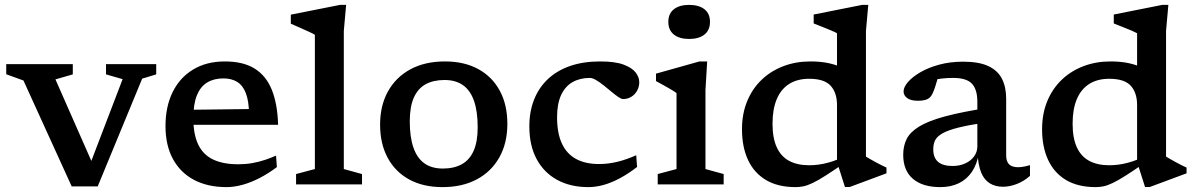

<svg xmlns="http://www.w3.org/2000/svg" viewBox="-20 -755 4896 786"><path d="M562 -433 380 8H273.5L76 -425.5L5.5 -451V-492.5H278V-450.5L207 -430L366 -69H343.5L482 -431L414 -450.5V-492.5H619.5V-450.5Z M900.5 -503.5Q975.5 -503.5 1022.5 -474.2Q1069.5 -445 1092.8 -387.2Q1116 -329.5 1118.5 -244H748.5L747 -305.5L1034.5 -309L999.5 -291Q998.5 -343 986.2 -374.2Q974 -405.5 951 -419.8Q928 -434 894.5 -434Q855.5 -434 828 -417.2Q800.5 -400.5 786 -364.8Q771.5 -329 771.5 -271Q771.5 -205 791.5 -163.2Q811.5 -121.5 852.5 -102Q893.5 -82.5 955.5 -82.5Q985.5 -82.5 1012.2 -87.2Q1039 -92 1063.5 -100Q1088 -108 1110 -118L1113.5 -71Q1079 -45 1043.2 -26.5Q1007.5 -8 973 1.5Q938.5 11 907 11Q830.5 11 774.5 -18.5Q718.5 -48 688 -104Q657.5 -160 657.5 -239Q657.5 -318.5 686.8 -378Q716 -437.5 770.8 -470.5Q825.5 -503.5 900.5 -503.5Z M1387.5 -63 1462 -42.5V0H1192V-42.5L1269 -63V-612.5Q1262.5 -617 1246.5 -624.2Q1230.5 -631.5 1210.2 -640.5Q1190 -649.5 1170.5 -658V-695L1372 -735H1397L1387.5 -628.5Z M1793 -65Q1839 -65 1870.8 -82.8Q1902.5 -100.5 1919 -137.8Q1935.5 -175 1935.5 -234Q1935.5 -299 1920.5 -342Q1905.5 -385 1875.5 -406.2Q1845.5 -427.5 1800 -427.5Q1754 -427.5 1722.2 -410Q1690.5 -392.5 1674 -355Q1657.5 -317.5 1657.5 -258.5Q1657.5 -194 1672.5 -150.8Q1687.5 -107.5 1717.5 -86.2Q1747.5 -65 1793 -65ZM1791.5 11Q1712 11 1654.8 -20.5Q1597.5 -52 1566.8 -109.5Q1536 -167 1536 -244.5Q1536 -323 1568.5 -381.2Q1601 -439.5 1660.5 -471.5Q1720 -503.5 1801.5 -503.5Q1881 -503.5 1938.2 -472Q1995.5 -440.5 2026.2 -383.2Q2057 -326 2057 -248Q2057 -169.5 2024.5 -111.2Q1992 -53 1932.5 -21Q1873 11 1791.5 11Z M2437 -503.5Q2498 -503.5 2532.8 -490.5Q2567.5 -477.5 2582.2 -458.2Q2597 -439 2597 -418.5Q2597 -399.5 2588 -383.5Q2579 -367.5 2564 -358.5Q2549 -349.5 2530.5 -349.5Q2523.5 -349.5 2510.8 -358.2Q2498 -367 2482.5 -380Q2467 -393 2451 -405.8Q2435 -418.5 2420.2 -427.2Q2405.5 -436 2394.5 -436Q2354.5 -436 2324.2 -419Q2294 -402 2277.2 -366.2Q2260.5 -330.5 2260.5 -275Q2260.5 -210.5 2280 -168Q2299.5 -125.5 2337.8 -104.5Q2376 -83.5 2432.5 -83.5Q2470.5 -83.5 2508 -92.8Q2545.5 -102 2584.5 -119.5L2588 -71.5Q2552.5 -44 2518 -25.5Q2483.5 -7 2451.2 2Q2419 11 2388.5 11Q2315.5 11 2261.2 -18.5Q2207 -48 2177 -103.5Q2147 -159 2147 -237.5Q2147 -298.5 2166.5 -347.5Q2186 -396.5 2223.2 -431.5Q2260.5 -466.5 2314.2 -485Q2368 -503.5 2437 -503.5Z M2801 -595.5Q2761.5 -595.5 2738.8 -613.5Q2716 -631.5 2716 -665.5Q2716 -699.5 2738.8 -717.2Q2761.5 -735 2801 -735Q2841 -735 2863.8 -717.2Q2886.5 -699.5 2886.5 -665.5Q2886.5 -631.5 2863.8 -613.5Q2841 -595.5 2801 -595.5ZM2875 -503.5 2868 -386.5V-63L2942.5 -42.5V0H2672.5V-42.5L2749.5 -63V-374Q2744 -378.5 2729.8 -387Q2715.5 -395.5 2698.2 -405.2Q2681 -415 2665.5 -423V-453.5L2843.5 -503.5Z M3406.5 -324.5Q3406.5 -375.5 3380.5 -404Q3354.5 -432.5 3292.5 -432.5Q3244 -432.5 3210.5 -411.2Q3177 -390 3159.8 -349Q3142.5 -308 3142.5 -248.5Q3142.5 -190 3159.8 -152.2Q3177 -114.5 3210.5 -96.5Q3244 -78.5 3292.5 -78.5Q3331 -78.5 3369 -88.8Q3407 -99 3445 -118.5V-93.5Q3395 -58.5 3362 -37.5Q3329 -16.5 3307 -6Q3285 4.5 3268.8 7.8Q3252.5 11 3237 11Q3164.5 11 3115.8 -18Q3067 -47 3042.2 -100.2Q3017.5 -153.5 3017.5 -226Q3017.5 -290 3039 -341.5Q3060.5 -393 3098.5 -429Q3136.5 -465 3187.2 -484.2Q3238 -503.5 3297 -503.5Q3331 -503.5 3359.8 -498.8Q3388.5 -494 3417 -483Q3445.5 -472 3477.5 -453.5L3406.5 -433.5V-619Q3400.5 -622.5 3383.2 -630Q3366 -637.5 3345.8 -645.2Q3325.5 -653 3311 -659V-695.5L3509.5 -735H3534.5L3525 -628.5V-114Q3529.5 -111 3540 -105Q3550.5 -99 3563.2 -92Q3576 -85 3588.2 -78.8Q3600.5 -72.5 3609 -69V-45.5L3458.5 10.5H3439L3406.5 -91.5Z M4030.5 -314.5 4018 -254Q3947 -243.5 3904 -232.8Q3861 -222 3838.5 -209.2Q3816 -196.5 3808.2 -180.8Q3800.5 -165 3800.5 -144Q3800.5 -109.5 3820.2 -92.5Q3840 -75.5 3879.5 -75.5Q3908.5 -75.5 3931.5 -86Q3954.5 -96.5 3967.8 -114.8Q3981 -133 3981 -155.5V-338.5Q3981 -388.5 3959 -412.2Q3937 -436 3882 -436Q3855 -436 3832.8 -433.2Q3810.5 -430.5 3791.5 -425L3824 -460.5Q3820 -440 3815.8 -424.2Q3811.5 -408.5 3807 -395.5Q3802.5 -382.5 3797 -371Q3788.5 -353.5 3774 -348Q3759.5 -342.5 3737.5 -342.5Q3708.5 -342.5 3693.8 -353.5Q3679 -364.5 3679 -380.5Q3679 -398.5 3697.2 -419.5Q3715.5 -440.5 3748.2 -459.5Q3781 -478.5 3825.5 -490.5Q3870 -502.5 3922.5 -502.5Q3988 -502.5 4026.5 -484.2Q4065 -466 4082 -432Q4099 -398 4099 -351V-120Q4099 -102.5 4104.5 -91.5Q4110 -80.5 4121 -75.5Q4132 -70.5 4148 -70.5Q4158.5 -70.5 4170.8 -72.8Q4183 -75 4196.5 -79V-35Q4171.5 -13 4142.5 -1.8Q4113.5 9.5 4086 9.5Q4054 9.5 4031.2 -5Q4008.5 -19.5 3996.5 -49Q3984.5 -78.5 3982.5 -124L3987 -126.5Q3979.5 -82 3958.5 -51.2Q3937.5 -20.5 3905 -4.8Q3872.5 11 3829 11Q3757 11 3717.2 -23Q3677.5 -57 3677.5 -121.5Q3677.5 -157.5 3691.5 -185.8Q3705.5 -214 3742.8 -237Q3780 -260 3849.8 -278.8Q3919.5 -297.5 4030.5 -314.5Z M4635 -324.5Q4635 -375.5 4609 -404Q4583 -432.5 4521 -432.5Q4472.5 -432.5 4439 -411.2Q4405.5 -390 4388.2 -349Q4371 -308 4371 -248.5Q4371 -190 4388.2 -152.2Q4405.5 -114.5 4439 -96.5Q4472.5 -78.5 4521 -78.5Q4559.5 -78.5 4597.5 -88.8Q4635.5 -99 4673.5 -118.5V-93.5Q4623.5 -58.5 4590.5 -37.5Q4557.5 -16.5 4535.5 -6Q4513.5 4.5 4497.2 7.8Q4481 11 4465.5 11Q4393 11 4344.2 -18Q4295.5 -47 4270.8 -100.2Q4246 -153.5 4246 -226Q4246 -290 4267.5 -341.5Q4289 -393 4327 -429Q4365 -465 4415.8 -484.2Q4466.5 -503.5 4525.5 -503.5Q4559.5 -503.5 4588.2 -498.8Q4617 -494 4645.5 -483Q4674 -472 4706 -453.5L4635 -433.5V-619Q4629 -622.5 4611.8 -630Q4594.5 -637.5 4574.2 -645.2Q4554 -653 4539.5 -659V-695.5L4738 -735H4763L4753.5 -628.5V-114Q4758 -111 4768.5 -105Q4779 -99 4791.8 -92Q4804.5 -85 4816.8 -78.8Q4829 -72.5 4837.5 -69V-45.5L4687 10.5H4667.5L4635 -91.5Z"/></svg>

Font: Newsreader 9pt Medium
Style: Regular
Weight: 500
Designer: Hugues Gentile
Foundry: Production Type
Version: Version 1.003